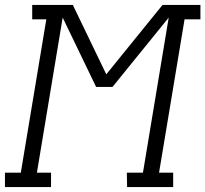

<svg xmlns="http://www.w3.org/2000/svg" viewBox="-35 -755 829 775"><path d="M-15 0V-58H49L152 -677H95V-735H259L394 -455L621 -735H774V-677H710L607 -58H664V0H478L477 -58H542L646 -684L419 -404H353L218 -684L114 -58H171V0Z"/></svg>

Font: Iosevka Etoile Light
Style: Italic
Weight: 300
Italic angle: -9°
Designer: Belleve Invis
Foundry: Belleve Invis
Version: Version 22.1.2; ttfautohint (v1.8.4)